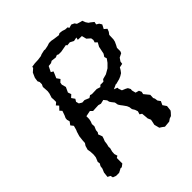

<svg xmlns="http://www.w3.org/2000/svg" viewBox="-190 -808 933 933"><g transform="rotate(-45 276.5 -341.5)"><path d="M135 -57V-19L120 -8L113 -9L92 2H71L55 -4L52 -17L38 -24L41 -51L49 -70L51 -85L58 -97L56 -109L65 -131L67 -148L66 -170L63 -185L69 -206L77 -218L78 -235L81 -261L88 -284L92 -293L98 -315L87 -329L99 -345L95 -359L96 -370L102 -383L110 -406L100 -417L117 -435L106 -447L119 -458V-475L118 -488L125 -510L127 -524L126 -541L125 -555L131 -568V-583L126 -593L129 -614L140 -639L157 -654L158 -661L178 -664L202 -665L224 -668L233 -672L255 -677L262 -676L282 -680L297 -685H312L328 -682L358 -678L367 -683L384 -681L399 -676L415 -675L419 -667L437 -672L452 -665L459 -655L479 -649L488 -647L494 -631L502 -619L511 -613L526 -601L523 -587L536 -579L544 -566L533 -545L547 -533L541 -518L532 -506L531 -476L528 -463L520 -446L514 -435V-412L510 -402L490 -392L479 -376L477 -362L457 -358L450 -346L441 -334L428 -326L414 -320L387 -313L385 -314L361 -303L379 -296V-289L385 -272L404 -264L413 -259L420 -246L419 -237L424 -217L442 -212L448 -199L445 -186L458 -170L467 -159L466 -138L470 -130L472 -115L482 -101L473 -82L486 -63L483 -36L478 -29L465 -15L453 -11L440 -2L408 1L396 -8L385 -15L378 -42L382 -60L384 -71L377 -87L376 -101L374 -122L363 -129L368 -145L363 -160L355 -173L353 -188L348 -200L336 -217L329 -226L322 -237L319 -254L308 -268L302 -277L300 -288L288 -303L267 -298L253 -302L231 -301L215 -300L204 -311L174 -305V-286L171 -272L166 -259L167 -243L159 -224L158 -211L152 -202L160 -181L156 -168L151 -156L149 -140L145 -123L146 -114L141 -95L140 -79L145 -63ZM269 -362 303 -363 322 -357 330 -365H351L359 -375L385 -382L411 -397L430 -416L443 -434L439 -447L448 -461L456 -500L467 -520L456 -530L460 -543L458 -556L440 -572L434 -596L407 -597L410 -610L390 -606L371 -616L352 -614L348 -620L309 -613H291L283 -617L271 -612L245 -615L235 -609L217 -607L203 -579L215 -572L209 -557L201 -539L213 -522L200 -510L198 -498L204 -476L192 -450L198 -433L184 -420L196 -403L188 -390L192 -375L207 -366L223 -367L247 -357L259 -365Z"/></g></svg>

Font: Winky Rough Light
Style: Italic
Weight: 300
Italic angle: -8.97852°
Designer: Simon Atzbach
Foundry: typofactur
Version: Version 1.206; ttfautohint (v1.8.4.7-5d5b)